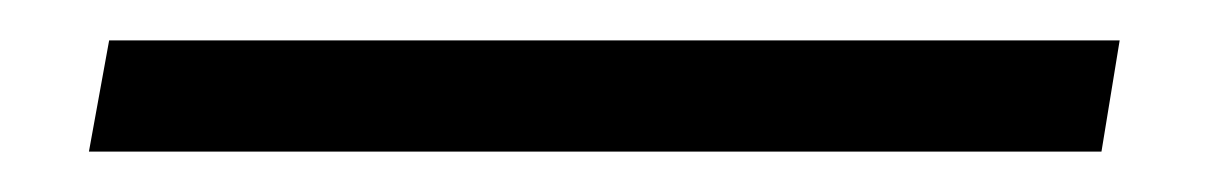

<svg xmlns="http://www.w3.org/2000/svg" viewBox="-20 -20 609 95"><path d="M34 0H534L525 55H24Z"/></svg>

Font: Overused Grotesk Book
Style: Italic
Weight: 350
Italic angle: -10°
Version: Version 0.003